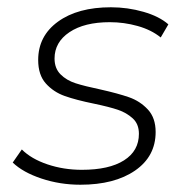

<svg xmlns="http://www.w3.org/2000/svg" viewBox="-20 -504 517 528"><path d="M15 -57 40 -93Q66 -67 110.5 -52Q155 -37 205 -37Q280 -37 321 -63Q362 -89 362 -136Q362 -163 345 -178.5Q328 -194 304.5 -202Q281 -210 238 -219Q189 -229 158 -240Q127 -251 106 -274.5Q85 -298 85 -339Q85 -405 139.5 -444.5Q194 -484 285 -484Q331 -484 374.5 -471.5Q418 -459 443 -437L422 -401Q396 -422 358.5 -432.5Q321 -443 282 -443Q212 -443 171 -415.5Q130 -388 130 -343Q130 -316 146.5 -299.5Q163 -283 188 -275Q213 -267 256 -258Q305 -247 335 -236.5Q365 -226 386.5 -203Q408 -180 408 -141Q408 -74 351.5 -35Q295 4 201 4Q145 4 94 -13Q43 -30 15 -57Z"/></svg>

Font: Montserrat Ace
Style: Light Italic
Weight: 300
Italic angle: -11.3°
Designer: Julieta Ulanovsky
Foundry: Julieta Ulanovsky
Version: Version 1